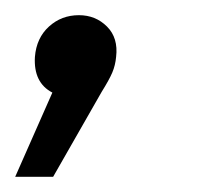

<svg xmlns="http://www.w3.org/2000/svg" viewBox="-48 -123 264 253"><path d="M105 -48Q104 -37 100 -27.5Q96 -18 86 -2L22 110H-28L21 -1Q-4 -14 -2 -48Q0 -73 16.5 -88Q33 -103 56 -103Q78 -103 93 -88Q108 -73 105 -48Z"/></svg>

Font: Gontserrat
Style: Italic
Weight: 400
Italic angle: -11.3°
Designer: Julieta Ulanovsky
Foundry: Julieta Ulanovsky
Version: Version 6.001